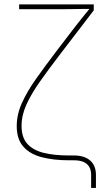

<svg xmlns="http://www.w3.org/2000/svg" viewBox="-20 -748 525 896"><path d="M405.3 128.9V68.4Q405.3 45.9 396.5 30.8Q387.7 15.6 369.9 7.8Q352.1 0 324.2 0H301.3Q230.5 0 175.5 -14.2Q120.6 -28.3 89.4 -63.2Q58.1 -98.1 58.1 -159.7Q58.1 -213.4 82 -266.8Q106 -320.3 147.7 -379.4Q189.5 -438.5 242.7 -508.3L318.4 -607.4Q332 -625 345.9 -642.8Q359.9 -660.6 374.3 -678.2Q388.7 -695.8 403.3 -713.4L403.8 -706.5Q386.7 -706.5 369.6 -706.3Q352.5 -706.1 335.7 -705.8Q318.8 -705.6 301.8 -705.3Q284.7 -705.1 267.6 -705.1H69.3V-727.5H417.5V-699.7L259.8 -493.7Q206.5 -424.3 166.3 -367.2Q126 -310.1 103.3 -260Q80.6 -210 80.6 -160.2Q80.6 -106.9 107.4 -76.9Q134.3 -46.9 183.8 -34.7Q233.4 -22.5 301.3 -22.5H324.2Q374 -22.5 400.9 1.2Q427.7 24.9 427.7 68.4V128.9Z"/></svg>

Font: Inter 17pt Thin
Style: Regular
Weight: 250
Version: Version 4.001;git-66647c0bb